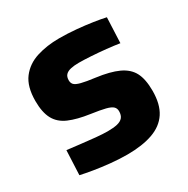

<svg xmlns="http://www.w3.org/2000/svg" viewBox="-127 -626 732 749"><g transform="rotate(-30 239.0 -251.0)"><path d="M239 12Q202 12 163 8Q124 4 91 -1.5Q58 -7 36 -12L41 -122Q67 -119 100 -115Q133 -111 165 -108Q197 -105 217 -105Q244 -105 261 -109Q278 -113 286.5 -123Q295 -133 295 -151Q295 -164 286.5 -172Q278 -180 256.5 -185.5Q235 -191 193 -197Q137 -205 101 -220.5Q65 -236 48.5 -266.5Q32 -297 32 -348Q32 -413 59.5 -449Q87 -485 133 -499.5Q179 -514 234 -514Q272 -514 310.5 -510.5Q349 -507 382 -502Q415 -497 437 -492L432 -378Q407 -382 373.5 -385.5Q340 -389 307.5 -391Q275 -393 253 -393Q232 -393 216.5 -389.5Q201 -386 193 -377.5Q185 -369 185 -353Q185 -341 192 -333.5Q199 -326 220 -320.5Q241 -315 281 -310Q342 -302 379 -285Q416 -268 432 -237.5Q448 -207 448 -155Q448 -94 424 -57.5Q400 -21 353 -4.5Q306 12 239 12Z"/></g></svg>

Font: Cairo Play ExtraBold
Style: Regular
Weight: 800
Version: Version 3.119